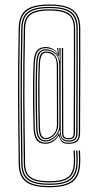

<svg xmlns="http://www.w3.org/2000/svg" viewBox="-20 -716 430 837"><path d="M195.8 100.2Q148 100.2 118.6 90Q89.2 79.8 75.6 57.4Q62 35 61.5 -1.2Q60.5 -81.2 59.6 -153.4Q58.8 -225.5 58.5 -295.4Q58.2 -365.2 59 -438.2Q59.8 -511.2 61.5 -593Q62 -630 75.6 -652.8Q89.2 -675.5 118.6 -686Q148 -696.5 195.8 -696.5Q243.8 -696.5 273.1 -686Q302.5 -675.5 316.1 -652.8Q329.8 -630 330 -593Q330.2 -515.2 330.1 -453.1Q330 -391 329.9 -338.2Q329.8 -285.5 329.5 -236.4Q329.2 -187.2 329.2 -135.8Q329 -111 317.4 -100Q305.8 -89 279.2 -89Q256.2 -89 248 -99.4Q239.8 -109.8 237 -123.5H234.8Q226.5 -108.8 211.1 -98.9Q195.8 -89 178.2 -89Q152 -89 139.6 -105.8Q127.2 -122.5 126.2 -160Q125 -204.2 124.2 -250.4Q123.5 -296.5 123.9 -344Q124.2 -391.5 126.2 -439.8Q127.8 -478 140.5 -494.5Q153.2 -511 178.5 -511Q195 -511 208.6 -503.8Q222.2 -496.5 230.8 -485.2H233L229 -503.8L228.8 -506.8H233.8L237.5 -471.5H235Q226.5 -491.2 210.8 -498.6Q195 -506 179.2 -506Q155.8 -506 144.6 -490.6Q133.5 -475.2 131.8 -439.5Q129.8 -390.8 129.5 -343.1Q129.2 -295.5 130 -249.8Q130.8 -204 131.8 -160.2Q132.8 -125.2 144 -109.6Q155.2 -94 179 -94Q194.2 -94 211.4 -104.5Q228.5 -115 236.5 -135H239Q240.2 -115.5 248.6 -104.6Q257 -93.8 279.2 -93.8Q302.8 -93.8 313.1 -103.8Q323.5 -113.8 323.5 -135.8Q323.8 -187.2 323.9 -236.4Q324 -285.5 324.2 -338.2Q324.5 -391 324.6 -453.1Q324.8 -515.2 324.5 -593Q324.2 -628.2 311.4 -649.9Q298.5 -671.5 270.2 -681.4Q242 -691.2 195.8 -691.2Q149.8 -691.2 121.8 -681.2Q93.8 -671.2 80.6 -649.6Q67.5 -628 67 -593Q65.2 -511.2 64.5 -438.2Q63.8 -365.2 64 -295.4Q64.2 -225.5 65.1 -153.4Q66 -81.2 67 -1.5Q67.5 33 80.6 54.2Q93.8 75.5 121.8 85.2Q149.8 95 195.8 95Q240.5 95 268 85.2Q295.5 75.5 308.9 54.5Q322.2 33.5 324 -0.8Q324.5 -13.2 324.5 -24Q324.5 -34.8 323 -60H328.8Q330 -34.8 330.1 -24Q330.2 -13.2 329.5 -0.5Q327.8 35.5 313.6 57.8Q299.5 80 270.8 90.1Q242 100.2 195.8 100.2ZM195.8 89.8Q151.8 89.8 124.8 80.5Q97.8 71.2 85.5 51.1Q73.2 31 72.5 -1.5Q71.5 -81.2 70.6 -153.4Q69.8 -225.5 69.6 -295.4Q69.5 -365.2 70.1 -438.2Q70.8 -511.2 72.5 -592.8Q73.2 -626 85.5 -646.6Q97.8 -667.2 124.8 -676.6Q151.8 -686 195.8 -686Q240.2 -686 267.2 -676.6Q294.2 -667.2 306.5 -646.6Q318.8 -626 318.8 -592.8Q319 -515.2 318.9 -453.1Q318.8 -391 318.6 -338.2Q318.5 -285.5 318.2 -236.5Q318 -187.5 318 -135.8Q317.8 -116.5 308.9 -107.6Q300 -98.8 279.2 -98.8Q259.5 -98.8 250.4 -109.4Q241.2 -120 241.2 -138.5V-149H239.8Q234.5 -132.5 224 -121.4Q213.5 -110.2 201.4 -104.6Q189.2 -99 179 -99Q158 -99 148.1 -113.5Q138.2 -128 137.5 -160.5Q136.2 -204.2 135.5 -250Q134.8 -295.8 135.1 -343.1Q135.5 -390.5 137.5 -439.2Q138.8 -472.5 149 -486.9Q159.2 -501.2 179.8 -501.2Q198 -501.2 216.1 -489.6Q234.2 -478 239 -453H240.5L238.5 -506.8H244L244.8 -139Q244.8 -103.8 279.2 -103.8Q297 -103.8 304.6 -111.4Q312.2 -119 312.2 -136Q312.5 -187.5 312.6 -236.5Q312.8 -285.5 313 -338.2Q313.2 -391 313.4 -453Q313.5 -515 313.2 -592.8Q313 -624 301.4 -643.4Q289.8 -662.8 264.1 -671.8Q238.5 -680.8 195.8 -680.8Q153.5 -680.8 127.8 -671.8Q102 -662.8 90.4 -643.4Q78.8 -624 78.2 -592.8Q76.5 -511 75.8 -438.1Q75 -365.2 75.2 -295.4Q75.5 -225.5 76.4 -153.5Q77.2 -81.5 78.2 -1.8Q78.8 29 90.4 48Q102 67 127.8 75.8Q153.5 84.5 195.8 84.5Q237 84.5 262.1 75.8Q287.2 67 299.1 48Q311 29 312.8 -1.2Q313.2 -13.8 313.2 -24.1Q313.2 -34.5 311.8 -60H317.5Q318.8 -34.5 318.9 -24Q319 -13.5 318.2 -1Q316.8 31.2 304.1 51.2Q291.5 71.2 265.1 80.5Q238.8 89.8 195.8 89.8ZM195.8 79.2Q155.2 79.2 130.8 70.9Q106.2 62.5 95.2 44.6Q84.2 26.8 83.8 -1.8Q82.8 -81.5 81.9 -153.5Q81 -225.5 80.9 -295.4Q80.8 -365.2 81.4 -438.1Q82 -511 83.8 -592.8Q84.2 -622.2 95.2 -640.4Q106.2 -658.5 130.8 -667Q155.2 -675.5 195.8 -675.5Q236.5 -675.5 261 -667Q285.5 -658.5 296.5 -640.2Q307.5 -622 307.5 -592.8Q307.8 -515 307.6 -453Q307.5 -391 307.4 -338.2Q307.2 -285.5 307 -236.5Q306.8 -187.5 306.8 -136Q306.5 -121.8 300.4 -115.2Q294.2 -108.8 279.2 -108.8Q263.8 -108.8 257.1 -115.4Q250.5 -122 250.5 -136.2L249.5 -506.8H255.2L256 -136.2Q256 -124.5 261.4 -119.1Q266.8 -113.8 279.2 -113.8Q291.2 -113.8 296.1 -119Q301 -124.2 301 -136Q301.2 -187.8 301.4 -236.6Q301.5 -285.5 301.8 -338.2Q302 -391 302.1 -453Q302.2 -515 302 -592.8Q302 -620.2 291.8 -637.2Q281.5 -654.2 258.1 -662.1Q234.8 -670 195.8 -670Q157 -670 133.8 -662.1Q110.5 -654.2 100.2 -637.1Q90 -620 89.5 -592.5Q87.8 -511 87 -438.1Q86.2 -365.2 86.5 -295.4Q86.8 -225.5 87.6 -153.5Q88.5 -81.5 89.5 -1.8Q89.8 18.2 95.5 32.6Q101.2 47 113.6 56.1Q126 65.2 146.2 69.5Q166.5 73.8 195.8 73.8Q224 73.8 243.8 69.5Q263.5 65.2 275.9 56.1Q288.2 47 294.2 32.6Q300.2 18.2 301.5 -1.8Q302 -14 302 -24.5Q302 -35 300.5 -60H306.2Q307.5 -35.2 307.6 -24.6Q307.8 -14 307 -1.5Q305.8 27 294.4 44.8Q283 62.5 259.1 70.9Q235.2 79.2 195.8 79.2ZM180 -104Q189.2 -104 203.2 -110.9Q217.2 -117.8 228.2 -133.4Q239.2 -149 239 -175.2L238.2 -431Q238.2 -465.5 220.8 -480.9Q203.2 -496.2 180.5 -496.2Q162 -496.2 153.2 -483Q144.5 -469.8 143 -439Q141 -390.2 140.8 -343Q140.5 -295.8 141.2 -250Q142 -204.2 143 -160.8Q143.8 -130.8 152.5 -117.4Q161.2 -104 180 -104ZM180.5 -109Q164.2 -109 156.8 -121.2Q149.2 -133.5 148.8 -161Q147.5 -204.5 146.8 -250Q146 -295.5 146.4 -342.8Q146.8 -390 148.8 -438.5Q149.5 -458 153.2 -469.5Q157 -481 164 -486.1Q171 -491.2 181.2 -491.2Q202.8 -491.2 213.8 -480.6Q224.8 -470 229 -455.4Q233.2 -440.8 233.2 -428L233.8 -176.5Q234 -152.8 224.5 -137.9Q215 -123 202.4 -116Q189.8 -109 180.5 -109ZM180.8 -114Q187 -114 198.4 -119.5Q209.8 -125 219.1 -138.4Q228.5 -151.8 228.2 -175L227.5 -428Q227.5 -463.8 212.2 -475Q197 -486.2 181.5 -486.2Q168.2 -486.2 161.9 -475.1Q155.5 -464 154.2 -438.5Q152.2 -390 152 -342.9Q151.8 -295.8 152.5 -250.2Q153.2 -204.8 154.2 -161.2Q155 -136.2 161.2 -125.1Q167.5 -114 180.8 -114Z"/></svg>

Font: Big Shoulders Inline Display ExtraLight
Style: Regular
Weight: 250
Version: Version 2.002